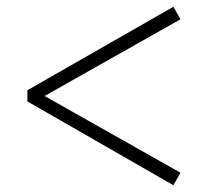

<svg xmlns="http://www.w3.org/2000/svg" viewBox="-20 -644 620 568"><path d="M61 -344V-377L493 -624L514 -587L96 -351V-369L514 -133L493 -96Z"/></svg>

Font: Noto Serif KR
Style: Regular
Weight: 400
Designer: Ryoko NISHIZUKA  (kana & ideographs); Frank Grießhammer (Latin, Greek & Cyrillic); Wenlong ZHANG  (bopomofo); Sandoll Co
Foundry: Adobe
Version: Version 2.003-H1;hotconv 1.1.1;makeotfexe 2.6.0